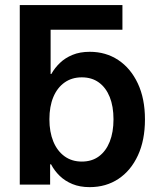

<svg xmlns="http://www.w3.org/2000/svg" viewBox="-20 -748 644 778"><path d="M124 -627.4 60.1 -727.5H476.1V-627.4ZM343.3 10.3Q303.7 10.3 273.4 -2.2Q243.2 -14.6 221.7 -35.6Q200.2 -56.6 187 -82H183.1V0H60.1V-727.5H185.1V-448.2H188Q201.7 -472.7 222.7 -492.9Q243.7 -513.2 273.7 -525.6Q303.7 -538.1 343.8 -538.1Q408.7 -538.1 459 -504.9Q509.3 -471.7 538.3 -410.2Q567.4 -348.6 567.4 -264.2Q567.4 -179.7 538.8 -118.2Q510.3 -56.6 460 -23.2Q409.7 10.3 343.3 10.3ZM311.5 -93.3Q352.1 -93.3 380.6 -114.3Q409.2 -135.3 424.6 -173.8Q439.9 -212.4 439.9 -264.6Q439.9 -316.9 424.6 -355Q409.2 -393.1 380.6 -413.8Q352.1 -434.6 311.5 -434.6Q271 -434.6 241.5 -413.6Q211.9 -392.6 196 -354.5Q180.2 -316.4 180.2 -264.6Q180.2 -213.4 196 -174.8Q211.9 -136.2 241.5 -114.7Q271 -93.3 311.5 -93.3Z"/></svg>

Font: Inter 24pt SemiBold
Style: Regular
Weight: 600
Designer: Rasmus Andersson
Foundry: rsms
Version: Version 4.001;git-66647c0bb